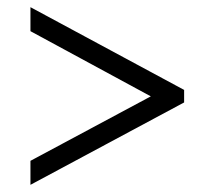

<svg xmlns="http://www.w3.org/2000/svg" viewBox="-20 -626 599 536"><path d="M65 -110V-177L401 -357L65 -539V-606L494 -375V-340Z"/></svg>

Font: Noto Rashi Hebrew
Style: Regular
Weight: 400
Version: Version 1.006